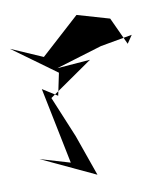

<svg xmlns="http://www.w3.org/2000/svg" viewBox="-98 -618 612 731"><g transform="rotate(-10 208.0 -252.5)"><path d="M420 -417 371 -523 247 -559 97 -423 -25 -476 143 -354 125 -268 68 -304 128 -9 13 -43 220 54 164 -105 98 -264 268 -382 140 -372 318 -426 441 -448Z"/></g></svg>

Font: Asimov Silicon
Style: Regular
Weight: 400
Designer: Google
Version: Version 2.000980; 2014